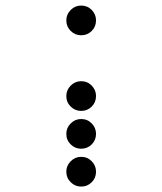

<svg xmlns="http://www.w3.org/2000/svg" viewBox="-20 -689 587 694"><path d="M327.1 -615.2Q327.1 -592.8 311.5 -577.1Q295.9 -561.5 273.4 -561.5Q251.5 -561.5 235.6 -577.1Q219.7 -592.8 219.7 -615.2Q219.7 -637.2 235.6 -653.1Q251.5 -668.9 273.4 -668.9Q295.9 -668.9 311.5 -653.1Q327.1 -637.2 327.1 -615.2ZM327.1 -341.8Q327.1 -319.3 311.5 -303.7Q295.9 -288.1 273.4 -288.1Q251.5 -288.1 235.6 -303.7Q219.7 -319.3 219.7 -341.8Q219.7 -363.8 235.6 -379.6Q251.5 -395.5 273.4 -395.5Q295.9 -395.5 311.5 -379.6Q327.1 -363.8 327.1 -341.8ZM327.1 -205.1Q327.1 -182.6 311.5 -167Q295.9 -151.4 273.4 -151.4Q251.5 -151.4 235.6 -167Q219.7 -182.6 219.7 -205.1Q219.7 -227.1 235.6 -242.9Q251.5 -258.8 273.4 -258.8Q295.9 -258.8 311.5 -242.9Q327.1 -227.1 327.1 -205.1ZM327.1 -68.4Q327.1 -45.9 311.5 -30.3Q295.9 -14.6 273.4 -14.6Q251.5 -14.6 235.6 -30.3Q219.7 -45.9 219.7 -68.4Q219.7 -90.3 235.6 -106.2Q251.5 -122.1 273.4 -122.1Q295.9 -122.1 311.5 -106.2Q327.1 -90.3 327.1 -68.4Z"/></svg>

Font: DatDot
Style: Regular
Weight: 400
Designer: GGBot
Version: 1.00